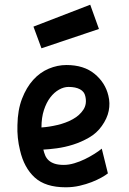

<svg xmlns="http://www.w3.org/2000/svg" viewBox="-20 -785 547 815"><path d="M363 -765 400 -662 156 -580 122 -672ZM438 -49Q428 -41 410 -31Q392 -21 369 -12Q346 -3 318 3.5Q290 10 259 10Q173 10 127.5 -31.5Q82 -73 65 -147Q52 -199 54 -254Q55 -318 73.5 -366Q92 -414 121 -446Q150 -478 187 -493.5Q224 -509 262 -509Q336 -509 381.5 -471.5Q427 -434 440 -379Q448 -347 441.5 -314.5Q435 -282 412 -250Q391 -220 358 -201Q325 -182 290 -171Q255 -160 221 -155.5Q187 -151 164 -150Q167 -137 172 -125Q177 -113 187 -104Q197 -95 212.5 -90Q228 -85 251 -85Q272 -85 295.5 -92Q319 -99 340.5 -109.5Q362 -120 381 -132Q400 -144 412 -154ZM271 -416Q251 -416 230.5 -404.5Q210 -393 193.5 -371.5Q177 -350 166.5 -318Q156 -286 156 -244Q188 -246 224 -254.5Q260 -263 289 -279Q318 -295 334 -319.5Q350 -344 342 -377Q338 -396 319.5 -406Q301 -416 271 -416Z"/></svg>

Font: Panefresco 750wt
Style: Regular
Weight: 750
Foundry: Campivisivi & Chank Co
Version: Version 1.000